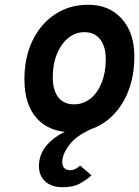

<svg xmlns="http://www.w3.org/2000/svg" viewBox="-20 -543 584 806"><path d="M281.5 12Q187 12 134.8 -46Q82.5 -104 82.5 -209.5Q82.5 -302 116.5 -372.5Q150.5 -443 211 -483Q271.5 -523 350.5 -523Q438.5 -523 491.2 -464.2Q544 -405.5 544 -307Q544 -213 510.5 -141.2Q477 -69.5 417.8 -28.8Q358.5 12 281.5 12ZM290.5 -105Q329.5 -105 359.8 -129.2Q390 -153.5 407 -196.2Q424 -239 424 -294Q424 -348 400.5 -378Q377 -408 334.5 -408Q296.5 -408 266.5 -383.5Q236.5 -359 219 -316.5Q201.5 -274 201.5 -220Q201.5 -164.5 224.5 -134.8Q247.5 -105 290.5 -105ZM243.5 243Q196.5 243 170 218.8Q143.5 194.5 143.5 154Q143.5 97.5 186.8 55.2Q230 13 303.5 -10H384Q306.5 20.5 274 61.5Q241.5 102.5 241.5 136.5Q241.5 154.5 250.5 163Q259.5 171.5 273.5 171.5Q287.5 171.5 298.2 165.5Q309 159.5 316.5 152L364 193Q346.5 209.5 317.5 226.2Q288.5 243 243.5 243Z"/></svg>

Font: Overpass
Style: Bold Italic
Weight: 700
Italic angle: -10°
Designer: Delve Withrington, Dave Bailey, Thomas Jockin
Foundry: Delve Fonts LLC
Version: Version 4.000; ttfautohint (v1.8.3)